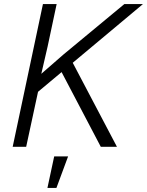

<svg xmlns="http://www.w3.org/2000/svg" viewBox="-20 -718 719 939"><path d="M42 0 190 -698H257L213 -491L182 -357L291 -452L588 -698H679L166 -269L108 0ZM473 0 263 -400 321 -439 552 0ZM212 201 245 47H313L256 201Z"/></svg>

Font: Azeret Mono ExtraLight
Style: Italic
Weight: 250
Italic angle: -12°
Designer: Martin Vácha
Foundry: Displaay
Version: Version 1.002